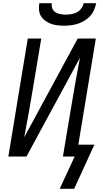

<svg xmlns="http://www.w3.org/2000/svg" viewBox="-20 -975 640 1196"><path d="M379 -815Q357 -815 336.5 -817.5Q316 -820 297 -827Q278 -834 261.5 -846Q245 -858 235 -875Q225 -892 223 -913Q221 -934 225 -955H303Q300 -938 306 -922.5Q312 -907 325.5 -898.5Q339 -890 356 -887Q373 -884 390 -884Q407 -884 425 -887Q443 -890 459 -898.5Q475 -907 486.5 -922.5Q498 -938 501 -955H579Q575 -934 566 -913Q557 -892 541.5 -875Q526 -858 506 -846Q486 -834 464.5 -827Q443 -820 421.5 -817.5Q400 -815 379 -815ZM352 201 445 0H372L421 -294Q434 -374 448.5 -454.5Q463 -535 478 -615L145 0H32L153 -735H237L188 -441Q175 -361 160.5 -280.5Q146 -200 131 -120L464 -735H577L468 -74H568L442 201Z"/></svg>

Font: Iosevka SS04 Extended Oblique
Style: Regular
Weight: 400
Width: 7
Italic angle: -9°
Monospace: yes
Designer: Belleve Invis
Foundry: Belleve Invis
Version: Version 19.0.0; ttfautohint (v1.8.4)